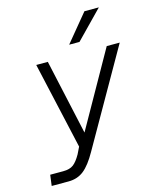

<svg xmlns="http://www.w3.org/2000/svg" viewBox="-127 -800 844 1042"><g transform="rotate(-15 295.0 -279.0)"><path d="M530 -714 380 -560H322L449 -714ZM40 95H113Q150 95 170.5 79.5Q191 64 212 27L231 -12L121 -500H186L279 -78L517 -500H590L286 33Q249 99 213 127.5Q177 156 127 156H32Z"/></g></svg>

Font: Overused Grotesk Book
Style: Italic
Weight: 350
Italic angle: -10°
Version: Version 0.003